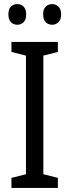

<svg xmlns="http://www.w3.org/2000/svg" viewBox="-20 -919 340 939"><path d="M263 0H36V-49L107 -67V-647L36 -665V-714H263V-665L192 -647V-67L263 -49ZM21 -849Q21 -875 33.5 -887Q46 -899 65 -899Q83 -899 95.5 -886.5Q108 -874 108 -849Q108 -823 95.5 -810.5Q83 -798 65 -798Q46 -798 33.5 -810.5Q21 -823 21 -849ZM191 -849Q191 -875 204 -887Q217 -899 235 -899Q253 -899 266 -886.5Q279 -874 279 -849Q279 -823 266 -810.5Q253 -798 235 -798Q216 -798 203.5 -810.5Q191 -823 191 -849Z"/></svg>

Font: Noto Sans Devanagari Condensed
Style: Regular
Weight: 400
Width: 3
Designer: Jelle Bosma - Monotype Design Team
Foundry: Monotype Imaging Inc.
Version: Version 2.004; ttfautohint (v1.8.4.7-5d5b)